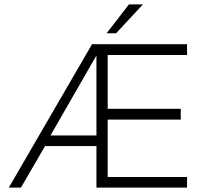

<svg xmlns="http://www.w3.org/2000/svg" viewBox="-20 -851 912 871"><path d="M628.5 -831H565L463.5 -700H506.5ZM828.5 -650.5H397.5L20 0H75L184.5 -188.5H417.5V0H828.5V-48H468.5V-308.5H800V-357.5H468.5V-601.5H828.5ZM209 -236.5 417.5 -599.5V-236.5Z"/></svg>

Font: Overused Grotesk Light
Style: Regular
Weight: 300
Designer: RandomMaerks
Version: Version 0.005